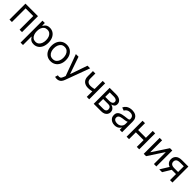

<svg xmlns="http://www.w3.org/2000/svg" viewBox="542 -2496 4646 4646"><g transform="rotate(45 2865.0 -172.5)"><path d="M505.9 -545.9V0H422.9V-467.8H160.2V0H77.1V-545.9Z M660.2 204.1V-545.9H740.2V-459H750Q759.3 -473.1 775.9 -495.4Q792.5 -517.6 823.7 -535.2Q855 -552.7 908.2 -552.7Q977.1 -552.7 1029.3 -518.3Q1081.5 -483.9 1111.1 -420.7Q1140.6 -357.4 1140.6 -271.5Q1140.6 -185.1 1111.3 -121.3Q1082 -57.6 1029.8 -22.9Q977.5 11.7 909.2 11.7Q856.9 11.7 825.2 -6.1Q793.5 -23.9 776.4 -46.6Q759.3 -69.3 750 -84H743.2V204.1ZM898.4 -63.5Q950.7 -63.5 985.8 -91.6Q1021 -119.6 1038.8 -167Q1056.6 -214.4 1056.6 -272.5Q1056.6 -330.1 1039.1 -376.5Q1021.5 -422.9 986.6 -450.2Q951.7 -477.5 898.4 -477.5Q847.2 -477.5 812.5 -451.9Q777.8 -426.3 760 -380.1Q742.2 -334 742.2 -272.5Q742.2 -210.9 760.3 -163.8Q778.3 -116.7 813.2 -90.1Q848.1 -63.5 898.4 -63.5Z M1489.3 11.7Q1415.5 11.7 1359.9 -23.4Q1304.2 -58.6 1273.2 -122.1Q1242.2 -185.5 1242.2 -269.5Q1242.2 -355 1273.2 -418.7Q1304.2 -482.4 1359.9 -517.6Q1415.5 -552.7 1489.3 -552.7Q1563.5 -552.7 1619.1 -517.6Q1674.8 -482.4 1706.1 -418.7Q1737.3 -355 1737.3 -269.5Q1737.3 -185.5 1706.1 -122.1Q1674.8 -58.6 1619.1 -23.4Q1563.5 11.7 1489.3 11.7ZM1489.3 -63.5Q1545.9 -63.5 1582 -92.3Q1618.2 -121.1 1635.7 -168.2Q1653.3 -215.3 1653.3 -269.5Q1653.3 -324.7 1635.7 -372.1Q1618.2 -419.4 1582 -448.5Q1545.9 -477.5 1489.3 -477.5Q1433.1 -477.5 1397.2 -448.5Q1361.3 -419.4 1343.8 -372.1Q1326.2 -324.7 1326.2 -269.5Q1326.2 -215.3 1343.8 -168.2Q1361.3 -121.1 1397.2 -92.3Q1433.1 -63.5 1489.3 -63.5Z M1898.4 208Q1877 208 1860.4 204.8Q1843.8 201.7 1836.9 198.2L1858.4 125L1866.7 127Q1908.7 136.7 1937.5 122.6Q1966.3 108.4 1987.3 49.8L2003.9 2.9L1802.7 -545.9H1893.6L2043.9 -110.4H2049.8L2200.2 -545.9H2291L2058.6 83Q2043 125.5 2020 153.3Q1997.1 181.2 1966.8 194.6Q1936.5 208 1898.4 208Z M2589.8 -171.9Q2497.1 -171.9 2441.4 -221.9Q2385.7 -272 2385.7 -372.1V-546.9H2468.8V-372.1Q2468.8 -309.6 2503.7 -279.8Q2538.6 -250 2589.8 -250Q2643.1 -250 2686.3 -259.8Q2729.5 -269.5 2773.4 -285.2V-207Q2745.1 -196.8 2716.8 -188.7Q2688.5 -180.7 2657.7 -176.3Q2627 -171.9 2589.8 -171.9ZM2721.7 0V-545.9H2804.7V0Z M2959 0V-545.9H3181.6Q3269.5 -545.9 3321.3 -505.9Q3373 -465.8 3373 -400.4Q3373 -350.6 3343.8 -323.7Q3314.5 -296.9 3268.6 -287.1Q3298.3 -282.7 3327.1 -265.6Q3356 -248.5 3374.8 -219Q3393.6 -189.5 3393.6 -146.5Q3393.6 -104.5 3372.3 -71.3Q3351.1 -38.1 3311.3 -19Q3271.5 0 3215.8 0ZM3038.1 -77.1H3215.8Q3258.8 -77.1 3283.2 -97.4Q3307.6 -117.7 3307.6 -153.3Q3307.6 -195.8 3283.2 -220Q3258.8 -244.1 3215.8 -244.1H3038.1ZM3038.1 -316.4H3181.6Q3231.9 -316.4 3260.5 -337.4Q3289.1 -358.4 3289.1 -394.5Q3289.1 -429.2 3260.5 -449Q3231.9 -468.8 3181.6 -468.8H3038.1Z M3680.7 12.7Q3628.9 12.7 3586.4 -7.1Q3543.9 -26.9 3519 -64.5Q3494.1 -102.1 3494.1 -155.3Q3494.1 -202.1 3512.7 -231.2Q3531.2 -260.3 3562.3 -277.1Q3593.3 -293.9 3630.6 -302.2Q3668 -310.5 3706.1 -315.4Q3755.9 -321.8 3787.1 -325.2Q3818.4 -328.6 3833 -336.9Q3847.7 -345.2 3847.7 -365.2V-368.2Q3847.7 -403.3 3834.7 -428Q3821.8 -452.6 3795.9 -465.6Q3770 -478.5 3731.4 -478.5Q3691.4 -478.5 3663.3 -466.3Q3635.3 -454.1 3617.2 -435.3Q3599.1 -416.5 3589.8 -396.5L3509.8 -424.8Q3531.2 -474.6 3567.1 -502.4Q3603 -530.3 3645.3 -541.5Q3687.5 -552.7 3728.5 -552.7Q3754.9 -552.7 3789.1 -546.6Q3823.2 -540.5 3855.7 -521.2Q3888.2 -502 3909.4 -463.1Q3930.7 -424.3 3930.7 -359.4V0H3848.6V-74.2H3842.8Q3834.5 -56.6 3814.5 -36.4Q3794.4 -16.1 3761.5 -1.7Q3728.5 12.7 3680.7 12.7ZM3693.4 -62.5Q3743.2 -62.5 3777.6 -82Q3812 -101.6 3829.8 -132.6Q3847.7 -163.6 3847.7 -197.3V-274.4Q3842.3 -268.1 3824.2 -262.9Q3806.2 -257.8 3782.7 -253.9Q3759.3 -250 3737.3 -247.3Q3715.3 -244.6 3702.1 -243.2Q3669.4 -238.8 3641.1 -229.2Q3612.8 -219.7 3595.5 -201.2Q3578.1 -182.6 3578.1 -150.4Q3578.1 -106.9 3610.6 -84.7Q3643.1 -62.5 3693.4 -62.5Z M4452.1 -311.5V-233.4H4148.4V-311.5ZM4168 -545.9V0H4085V-545.9ZM4516.6 -545.9V0H4433.6V-545.9Z M5102.5 0H5019.5V-399.9H5012.7L4751 0H4670.9V-545.9H4753.9V-144.5H4760.3L5023.4 -545.9H5102.5Z M5652.8 0H5569.8V-472.7H5444.3Q5372.1 -472.7 5340.8 -446.5Q5309.6 -420.4 5309.6 -374Q5309.6 -328.1 5340.8 -302.7Q5372.1 -277.3 5443.4 -277.3H5605.5V-206.1H5438Q5330.6 -206.1 5278.6 -252.4Q5226.6 -298.8 5226.6 -374Q5226.6 -449.7 5278.3 -497.8Q5330.1 -545.9 5438.5 -545.9H5652.8ZM5298.8 0H5202.6L5355 -246.6H5448.2Z"/></g></svg>

Font: GitLab Sans
Style: Regular
Weight: 400
Designer: Rasmus Andersson
Foundry: Modifications by GitLab B.V., manufactured by rsms
Version: Version 4.000;git-c8fb6b7